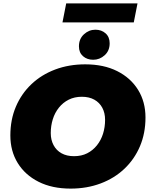

<svg xmlns="http://www.w3.org/2000/svg" viewBox="-20 -1095 888 1131"><path d="M396 16Q287 16 207.5 -24Q128 -64 84.5 -134.5Q41 -205 41 -297Q41 -390 73.5 -466.5Q106 -543 165 -599Q224 -655 305 -685.5Q386 -716 482 -716Q591 -716 670.5 -676Q750 -636 793.5 -565.5Q837 -495 837 -403Q837 -310 804.5 -233.5Q772 -157 713 -101Q654 -45 573 -14.5Q492 16 396 16ZM416 -175Q460 -175 493.5 -192Q527 -209 551 -239Q575 -269 587 -307.5Q599 -346 599 -389Q599 -430 582.5 -460.5Q566 -491 535.5 -508Q505 -525 462 -525Q419 -525 385 -508Q351 -491 327 -461Q303 -431 291 -392.5Q279 -354 279 -311Q279 -271 295.5 -240Q312 -209 342.5 -192Q373 -175 416 -175ZM529 -743Q493 -743 469 -764Q445 -785 445 -822Q445 -866 474.5 -893Q504 -920 542 -920Q578 -920 602 -898.5Q626 -877 626 -840Q626 -796 596.5 -769.5Q567 -743 529 -743ZM348 -963 370 -1075H790L768 -963Z"/></svg>

Font: Montserrat Thin Black
Style: Italic
Weight: 900
Italic angle: -11.3°
Version: Version 9.000